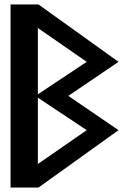

<svg xmlns="http://www.w3.org/2000/svg" viewBox="-20 -842 577 857"><path d="M149 -110V-406L367 -261ZM149 -717 367 -566 149 -421ZM509 -261 285 -414 509 -566 152 -822H27V-5H152Z"/></svg>

Font: Ny Stormning
Style: Fi
Weight: 300
Designer: Robert Jablonski, Mew Too
Foundry: Cannot Into Space Fonts
Version: Version 0.90